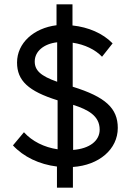

<svg xmlns="http://www.w3.org/2000/svg" viewBox="-20 -795 606 890"><path d="M244 75H318V-21C439 -29 526 -103 526 -202C526 -293 469 -346 317 -393V-597C372 -589 422 -565 453 -532L502 -594C456 -641 390 -669 316 -677V-775H242V-678C137 -665 59 -596 59 -505C59 -421 112 -372 247 -330V-103C185 -112 129 -140 91 -182L40 -121C89 -68 162 -33 244 -23ZM245 -416C168 -443 141 -469 141 -510C141 -557 183 -592 245 -599ZM319 -309C387 -287 442 -259 442 -194C442 -142 395 -106 319 -100Z"/></svg>

Font: Fixel Text Regular
Style: Regular
Weight: 400
Width: 4
Designer: AlfaBravo + MacPaw
Foundry: Kyrylo Tkachov, Marchela Mozhyna, Serhii Makarenko, Maria Weinstein, Zakhar Kryvoshyya
Version: Version 1.211